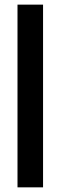

<svg xmlns="http://www.w3.org/2000/svg" viewBox="-20 -682 260 825"><path d="M55.2 -662.1H165V123H55.2Z"/></svg>

Font: PT Astra Sans
Style: Bold
Weight: 700
Designer: A.Korolkova, I. Chaeva
Foundry: ParaType Ltd
Version: Version 1.001; ttfautohint (v1.6)